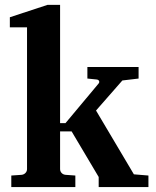

<svg xmlns="http://www.w3.org/2000/svg" viewBox="-20 -760 632 780"><path d="M380.9 0V-41L271 -226.1H224.1V-73.2Q224.1 -64 230.2 -57.4Q236.3 -50.8 246.1 -49.8L286.1 -46.9V0H25.9V-46.9L67.9 -49.8Q77.1 -50.8 83.5 -57.4Q89.8 -64 89.8 -73.2V-648.9H20V-689.9L172.9 -740.2H224.1V-259.8H246.1L379.9 -419.9Q384.8 -425.3 382.6 -430.7Q380.4 -436 373 -437L335 -440.9V-487.8H543V-440.9L477.1 -433.1L370.1 -311L523.9 -51.8L583 -46.9V0Z"/></svg>

Font: Charis SIL
Style: Bold
Weight: 700
Foundry: SIL International
Version: Version 4.112